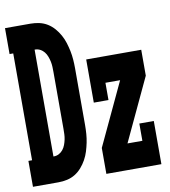

<svg xmlns="http://www.w3.org/2000/svg" viewBox="-91 -805 774 876"><g transform="rotate(-10 295.5 -367.5)"><path d="M-9 0V-120H8V-615H-9V-735H109Q130 -735 150 -730.5Q170 -726 187 -715.5Q204 -705 217.5 -689.5Q231 -674 241 -656Q251 -638 257 -618.5Q263 -599 267 -579.5Q271 -560 272.5 -539.5Q274 -519 274 -499V-237Q274 -216 272.5 -195.5Q271 -175 267 -155.5Q263 -136 257 -116.5Q251 -97 241 -79Q231 -61 217.5 -45.5Q204 -30 187 -19.5Q170 -9 150 -4.5Q130 0 109 0ZM107 -120H109Q122 -120 133 -126Q144 -132 151.5 -141.5Q159 -151 163.5 -163Q168 -175 170.5 -187Q173 -199 173.5 -211.5Q174 -224 174 -237V-499Q174 -511 173.5 -523.5Q173 -536 170.5 -548Q168 -560 163.5 -572Q159 -584 151.5 -593.5Q144 -603 133 -609Q122 -615 109 -615H107ZM331 0V-120L467 -410H399V-330H331V-530H586V-410L450 -120H519V-200H586V0Z"/></g></svg>

Font: Iosevka Slab Heavy Extended
Style: Regular
Weight: 900
Width: 7
Monospace: yes
Designer: Belleve Invis
Foundry: Belleve Invis
Version: Version 11.1.0; ttfautohint (v1.8.3)